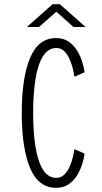

<svg xmlns="http://www.w3.org/2000/svg" viewBox="-20 -888 490 918"><path d="M248.5 10Q163.5 10 123.8 -85Q84 -180 84 -348Q84 -516 123.8 -611Q163.5 -706 248.5 -706Q282.5 -706 307 -689.8Q331.5 -673.5 347.5 -648Q363.5 -622.5 372.5 -594.2Q381.5 -566 384.5 -542.5L336 -521Q334 -534 329 -556.5Q324 -579 314 -602.5Q304 -626 288.2 -642.2Q272.5 -658.5 250 -658.5Q210.5 -658.5 186 -620Q161.5 -581.5 150 -511.8Q138.5 -442 138.5 -348Q138.5 -254 150 -184.2Q161.5 -114.5 186 -76Q210.5 -37.5 250 -37.5Q272.5 -37.5 288.2 -53.8Q304 -70 314 -93.5Q324 -117 329 -139.5Q334 -162 336 -175L384.5 -153.5Q381.5 -130 372.5 -101.8Q363.5 -73.5 347.5 -48Q331.5 -22.5 307 -6.2Q282.5 10 248.5 10ZM108.5 -759 231.5 -868H266L389 -759H331L249.5 -832L166.5 -759Z"/></svg>

Font: Trispace Condensed ExtraLight
Style: Regular
Weight: 200
Width: 3
Designer: Tyler Finck
Foundry: Etcetera Type Company
Version: Version 1.210; ttfautohint (v1.8.3)